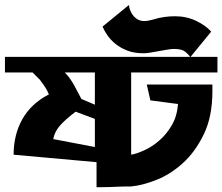

<svg xmlns="http://www.w3.org/2000/svg" viewBox="-25 -775 903 780"><path d="M-4.9 -543.9H747.1Q742.2 -552.7 728 -564.5Q713.9 -576.2 681.6 -576.2Q669.9 -576.2 653.8 -573.2Q637.7 -570.3 620.6 -567.4Q603.5 -564.5 586.9 -561.5Q570.3 -558.6 557.6 -558.6Q520.5 -558.6 492.7 -569.3Q464.8 -580.1 444.8 -596.2Q424.8 -612.3 411.6 -631.3Q398.4 -650.4 391.6 -667L499 -754.9Q499 -747.1 502.9 -735.8Q506.8 -724.6 514.2 -714.4Q521.5 -704.1 533.2 -696.8Q544.9 -689.5 561.5 -689.5Q576.2 -689.5 595.7 -695.3Q621.1 -703.1 643.6 -706.1Q666 -709 685.5 -709Q732.4 -709 771.5 -690.4Q810.5 -671.9 833 -646.5L749 -543.9H858.4V-480.5H507.8V-146.5Q530.3 -150.4 561.5 -164.6Q592.8 -178.7 622.1 -204.1Q651.4 -229.5 672.9 -266.1Q694.3 -302.7 698.2 -352.5L585.9 -367.2L571.3 -431.6H837.9V-404.3Q837.9 -301.8 803.2 -230Q768.6 -158.2 717.8 -112.3Q667 -66.4 609.9 -43.9Q552.7 -21.5 507.8 -17.6Q502.9 -17.6 488.8 -17.6Q474.6 -17.6 456.5 -16.6Q438.5 -15.6 419.4 -15.1Q400.4 -14.6 386.7 -14.6H367.2V-116.2L30.3 -146.5Q30.3 -227.5 65.9 -291Q101.6 -354.5 173.8 -391.6L170.9 -397.5Q168.9 -403.3 161.1 -416.5Q153.3 -429.7 136.7 -451.2L107.4 -480.5H-4.9ZM191.4 -210 360.4 -177.7V-292L282.2 -321.3Q237.3 -287.1 216.8 -262.7Q196.3 -238.3 191.4 -210ZM238.3 -480.5Q258.8 -460 276.4 -428.2Q293.9 -396.5 305.7 -373L360.4 -349.6V-480.5Z"/></svg>

Font: Shorif Bongobondhu ANSI V2
Style: Regular
Weight: 400
Designer: Shorif Uddin Shishir, Shorif art & Design, e-mail : shorifart@gmail.com, facebook : Shorif2001
Foundry: Lipighor Font Foundry
Version: Designed By Shorif Uddin Shishir | Build By Niladri Shekhar 